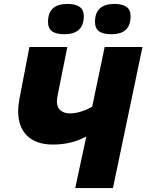

<svg xmlns="http://www.w3.org/2000/svg" viewBox="-20 -952 741 972"><path d="M360.8 0 417 -261.2Q342.8 -220.2 248 -220.2Q163.6 -220.2 117.7 -264.4Q71.8 -308.6 71.8 -390.1Q71.8 -414.1 78.1 -450.2L128.9 -713.9H320.8L272.9 -475.1Q268.1 -452.6 268.1 -437Q268.1 -408.2 286.4 -393.1Q304.7 -377.9 334 -377.9Q360.4 -377.9 390.4 -387.2Q420.4 -396.5 446.8 -412.1L509.8 -713.9H701.2L551.8 0ZM223.1 -840.8Q223.1 -932.1 321.3 -932.1Q404.3 -932.1 404.3 -871.1Q404.3 -778.8 306.2 -778.8Q263.2 -778.8 243.2 -793.9Q223.1 -809.1 223.1 -840.8ZM460.9 -840.8Q460.9 -932.1 559.1 -932.1Q641.1 -932.1 641.1 -871.1Q641.1 -823.7 616.9 -801.3Q592.8 -778.8 543.9 -778.8Q501 -778.8 481 -793.9Q460.9 -809.1 460.9 -840.8Z"/></svg>

Font: Open Sans Extrabold
Style: Italic
Weight: 800
Italic angle: -12°
Foundry: Ascender Corporation
Version: Version 1.10